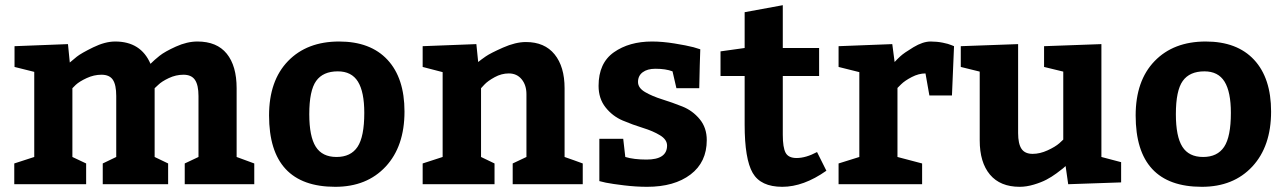

<svg xmlns="http://www.w3.org/2000/svg" viewBox="-20 -710 4954 740"><path d="M892 -370V-105L960 -80V0H692V-80L745 -105V-340Q745 -382 731.5 -402Q718 -422 687 -422Q658 -422 630.5 -409Q603 -396 590 -383L576 -370V-105L628 -80V0H376V-80L428 -105V-340Q428 -383 415 -402.5Q402 -422 371 -422Q342 -422 314 -409Q286 -396 272 -383L259 -370V-105L312 -80V0H35V-80L112 -105V-433L36 -452V-532L242 -540L249 -469Q259 -478 276 -491.5Q293 -505 339 -527.5Q385 -550 424 -550Q523 -550 560 -464Q575 -479 595 -495Q615 -511 658 -530.5Q701 -550 741 -550Q816 -550 854 -503Q892 -456 892 -370Z M1287 -550Q1408 -550 1473.5 -479.5Q1539 -409 1539 -280Q1539 -146 1466.5 -68Q1394 10 1272 10Q1017 10 1017 -265Q1017 -399 1090 -474.5Q1163 -550 1287 -550ZM1282 -435Q1225 -435 1198.5 -398Q1172 -361 1172 -270Q1172 -184 1197 -144.5Q1222 -105 1277 -105Q1332 -105 1358 -144Q1384 -183 1384 -275Q1384 -356 1359.5 -395.5Q1335 -435 1282 -435Z M1609 -532 1816 -540 1823 -471Q1834 -480 1852 -492.5Q1870 -505 1918.5 -526.5Q1967 -548 2007 -548Q2079 -548 2117.5 -500.5Q2156 -453 2156 -370V-105Q2169 -101 2193 -92Q2217 -83 2226 -80V0H1956V-80L2009 -105V-347Q2009 -382 1990.5 -404.5Q1972 -427 1941 -427Q1913 -427 1886.5 -412.5Q1860 -398 1847 -384L1834 -370V-105L1886 -80V0H1609V-80L1686 -105V-432L1609 -452Z M2382 -175 2390 -105Q2423 -95 2472 -95Q2551 -95 2551 -149Q2551 -172 2524 -188.5Q2497 -205 2458 -217Q2419 -229 2380 -245.5Q2341 -262 2314 -296Q2287 -330 2287 -379Q2287 -467 2346 -508.5Q2405 -550 2493 -550Q2533 -550 2579.5 -542.5Q2626 -535 2653 -528L2679 -520Q2677 -470 2675 -370H2587L2572 -435Q2546 -445 2506 -445Q2475 -445 2457 -431.5Q2439 -418 2439 -394Q2439 -371 2466.5 -355Q2494 -339 2532.5 -327Q2571 -315 2610 -299.5Q2649 -284 2676.5 -251Q2704 -218 2704 -170Q2704 -85 2641.5 -37.5Q2579 10 2474 10Q2432 10 2386 4.5Q2340 -1 2315 -6L2290 -12V-175Z M2995 10Q2912 10 2881 -43.5Q2850 -97 2850 -230V-417H2757V-512L2850 -525V-663L2997 -690V-525H3137V-417H2997V-191Q2997 -141 3008 -121Q3019 -101 3050 -101Q3086 -101 3129 -124L3165 -52Q3077 10 2995 10Z M3212 -532 3419 -540 3428 -471Q3436 -480 3450 -493Q3464 -506 3500.5 -528Q3537 -550 3567 -550Q3591 -550 3613.5 -545.5Q3636 -541 3647 -536L3657 -532L3649 -342H3562L3547 -427Q3521 -427 3494 -413Q3467 -399 3453 -385L3439 -371V-105L3534 -80V0H3212V-80L3292 -105V-432L3212 -452Z M3756 -169V-434L3683 -452V-532L3904 -540V-197Q3904 -156 3917 -136.5Q3930 -117 3960 -117Q3988 -117 4017.5 -130.5Q4047 -144 4063 -158L4078 -172V-434L4004 -452V-532L4225 -540V-105L4301 -85V-7L4097 0L4087 -70Q4084 -67 4077.5 -61.5Q4071 -56 4052 -42Q4033 -28 4013 -17.5Q3993 -7 3964.5 1.5Q3936 10 3910 10Q3835 10 3795.5 -37Q3756 -84 3756 -169Z M4627 -550Q4748 -550 4813.5 -479.5Q4879 -409 4879 -280Q4879 -146 4806.5 -68Q4734 10 4612 10Q4357 10 4357 -265Q4357 -399 4430 -474.5Q4503 -550 4627 -550ZM4622 -435Q4565 -435 4538.5 -398Q4512 -361 4512 -270Q4512 -184 4537 -144.5Q4562 -105 4617 -105Q4672 -105 4698 -144Q4724 -183 4724 -275Q4724 -356 4699.5 -395.5Q4675 -435 4622 -435Z"/></svg>

Font: BitterBold
Style: Bold
Weight: 700
Designer: Sol Matas
Foundry: Sol Matas
Version: Version 001.001